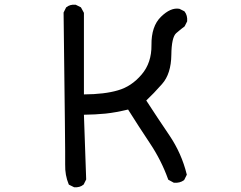

<svg xmlns="http://www.w3.org/2000/svg" viewBox="-20 -786 1040 830"><path d="M299.3 22.9 279.8 13.2 277.8 12.2 276.9 10.3Q260.7 -28.3 261.7 -74.7Q262.7 -120.1 254.9 -730.5V-731.9L255.4 -732.9L265.1 -752.4L265.6 -753.9L266.6 -754.4Q282.2 -767.6 306.2 -765.6H307.1L308.1 -765.1L327.6 -755.4L329.6 -754.4L330.6 -752.9L342.3 -731.4L342.8 -730V-728.5V-377.9Q432.1 -378.4 489.7 -395.5Q519 -403.8 544.7 -420.9Q570.3 -438 592.3 -463.9Q635.7 -514.6 634.8 -591.3Q633.8 -672.4 675.8 -713.4Q717.8 -754.4 754.9 -748H755.9L756.3 -747.6L775.9 -737.8L777.3 -736.8L778.3 -735.8Q791 -718.8 789.1 -694.8V-693.8L788.6 -692.9L778.8 -673.3L777.8 -671.9L776.9 -670.9Q772.5 -668 767.1 -663.6Q761.7 -659.2 755.4 -654.1Q749 -648.9 741.7 -642.6Q721.7 -625 720.7 -548.8Q720.2 -508.3 710.2 -476.6Q700.2 -444.8 680.2 -422.4Q644 -381.3 612.3 -351.6Q661.6 -275.4 712.4 -200.7Q765.1 -122.6 787.1 -32.7L787.6 -30.8L786.6 -28.8L776.9 -9.3L775.9 -7.8L774.9 -6.8Q766.1 -0.5 755.6 2.2Q745.1 4.9 732.9 3.9H731.4L730.5 3.4L709 -8.3L707 -9.8L706.5 -11.7Q677.2 -93.3 627.9 -167Q579.1 -240.2 533.7 -312.5Q507.3 -306.2 483.4 -301.8Q459.5 -297.4 436 -294.9Q391.1 -290.5 342.8 -290L352.5 -11.7V-10.3L352.1 -9.3L342.3 10.3L341.8 11.7L340.8 12.2Q325.2 25.4 301.3 23.4H300.3Z"/></svg>

Font: NaikaiFont
Style: SemiBold
Weight: 600
Version: Version 1.89